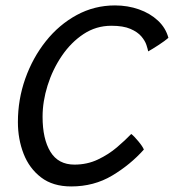

<svg xmlns="http://www.w3.org/2000/svg" viewBox="-20 -683 641 708"><path d="M510.5 -131.5Q460.5 -75.5 393.5 -35.5Q326.5 4.5 242.5 4.5Q175 4.5 131.5 -28.8Q88 -62 67 -116Q46 -170 46 -233Q46 -316 73.2 -393Q100.5 -470 149 -531Q197.5 -592 262.8 -627.5Q328 -663 404 -663Q451 -663 492.2 -648.5Q533.5 -634 562.2 -607.2Q591 -580.5 601 -543.5Q588.5 -532.5 564.8 -517Q541 -501.5 526.5 -493.5Q525 -501.5 520 -517Q515 -532.5 501.2 -548.8Q487.5 -565 461 -576.5Q434.5 -588 390.5 -588Q334.5 -588 288.2 -557.5Q242 -527 208 -477Q174 -427 155.5 -368Q137 -309 137 -252.5Q137 -170.5 166 -123.2Q195 -76 254.5 -76Q301.5 -76 341 -94.8Q380.5 -113.5 411.5 -140Q442.5 -166.5 464 -189Q474 -181.5 490 -162.2Q506 -143 510.5 -131.5Z"/></svg>

Font: Grandstander Light
Style: Italic
Weight: 300
Italic angle: -15°
Designer: Tyler Finck
Foundry: Etcetera Type Co
Version: Version 1.200; ttfautohint (v1.8.3)